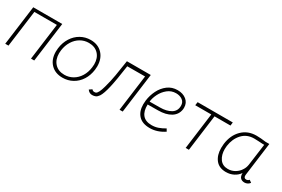

<svg xmlns="http://www.w3.org/2000/svg" viewBox="59 -1300 3090 2105"><g transform="rotate(30 1603.5 -247.0)"><path d="M396 0H355L416 -462H131L70 0H29L95 -500H462Z M552 -204Q552 -226 555 -248Q565 -323 602 -381.5Q639 -440 696.5 -472.5Q754 -505 822 -505Q915 -505 971 -446Q1027 -387 1027 -289Q1027 -268 1024 -245Q1014 -170 977.5 -112.5Q941 -55 883.5 -23Q826 9 757 9Q663 9 607.5 -49Q552 -107 552 -204ZM984 -253Q987 -273 987 -292Q987 -372 942 -419.5Q897 -467 820 -467Q763 -467 715 -439Q667 -411 635.5 -360.5Q604 -310 595 -245Q592 -224 592 -206Q592 -125 637 -77Q682 -29 759 -29Q816 -29 864.5 -57Q913 -85 944.5 -136Q976 -187 984 -253Z M1073 -23 1107 -46Q1119 -30 1137 -30Q1144 -30 1150 -31Q1156 -32 1158 -33Q1186 -46 1211.5 -138.5Q1237 -231 1249.5 -307Q1262 -383 1280 -501H1582L1516 0H1476L1536 -456L1311 -455Q1285 -268 1262.5 -170.5Q1240 -73 1214 -32Q1196 -6 1177.5 2.5Q1159 11 1134 11Q1097 11 1073 -23Z M1671 -182Q1671 -206 1674 -231Q1683 -300 1714 -362.5Q1745 -425 1798 -465Q1851 -505 1922 -505Q1990 -505 2034 -469Q2078 -433 2078 -373Q2078 -360 2077 -353Q2067 -281 2005 -243Q1943 -205 1844 -205L1714 -204Q1711 -120 1748.5 -74.5Q1786 -29 1863 -29Q1907 -29 1945.5 -42.5Q1984 -56 2026 -81L2044 -50Q1956 9 1862 9Q1767 9 1719 -42.5Q1671 -94 1671 -182ZM2038 -374Q2038 -420 2004.5 -443.5Q1971 -467 1924 -467Q1864 -467 1818.5 -430Q1773 -393 1747 -340.5Q1721 -288 1717 -242L1847 -243Q1930 -243 1984 -275Q2038 -307 2038 -374Z M2373 -458H2170L2176 -500H2621L2616 -458H2414L2354 0H2313Z M3126 -27Q3114 -10 3096 -1.5Q3078 7 3061 7Q3025 7 3007 -14Q2989 -35 2991 -74Q2965 -35 2921.5 -13Q2878 9 2826 9Q2739 9 2694.5 -47.5Q2650 -104 2650 -195Q2650 -220 2653 -247Q2668 -364 2739.5 -434.5Q2811 -505 2920 -505Q2974 -505 3037 -496H3086L3031 -77Q3030 -73 3030 -65Q3030 -31 3061 -31Q3071 -31 3081.5 -36.5Q3092 -42 3096 -49ZM3042 -460Q3026 -459 2971 -463L2914 -465Q2821 -465 2763.5 -402.5Q2706 -340 2693 -245Q2690 -224 2690 -204Q2690 -130 2725 -80.5Q2760 -31 2828 -31Q2876 -31 2916.5 -55.5Q2957 -80 2980 -119Q2999 -148 3005 -187Z"/></g></svg>

Font: Bellota Light
Style: Italic
Weight: 300
Italic angle: -7.5°
Designer: Kemie Guaida
Foundry: Kemie Guaida
Version: Version 4.001